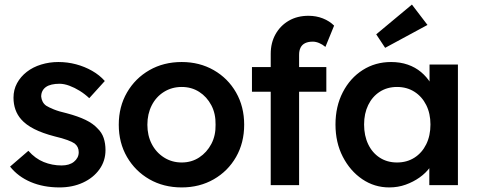

<svg xmlns="http://www.w3.org/2000/svg" viewBox="-20 -809 2096 839"><path d="M24 -81 104 -150Q134 -116 171 -101Q208 -86 249 -86Q266 -86 279.5 -90Q293 -94 303 -102Q313 -110 318.5 -120.5Q324 -131 324 -144Q324 -168 306 -182Q296 -189 274.5 -197Q253 -205 219 -213Q165 -227 129 -245.5Q93 -264 73 -287Q56 -306 47.5 -330Q39 -354 39 -382Q39 -417 54.5 -445.5Q70 -474 97 -495Q124 -516 160 -527Q196 -538 235 -538Q275 -538 312.5 -528Q350 -518 382.5 -499.5Q415 -481 438 -455L370 -380Q351 -398 328.5 -412Q306 -426 283 -434.5Q260 -443 240 -443Q221 -443 206 -439.5Q191 -436 181 -429Q171 -422 165.5 -411.5Q160 -401 160 -387Q161 -375 166.5 -364.5Q172 -354 182 -347Q193 -340 215 -331Q237 -322 272 -314Q321 -301 354 -285Q387 -269 406 -248Q425 -230 433 -206Q441 -182 441 -153Q441 -106 414.5 -69Q388 -32 342.5 -11Q297 10 240 10Q170 10 114.5 -13.5Q59 -37 24 -81Z M499 -264Q499 -343 535 -405Q571 -467 633 -502.5Q695 -538 774 -538Q852 -538 914 -502.5Q976 -467 1011.5 -405Q1047 -343 1047 -264Q1047 -185 1011.5 -123Q976 -61 914 -25.5Q852 10 774 10Q695 10 633 -25.5Q571 -61 535 -123Q499 -185 499 -264ZM922 -264Q923 -312 903.5 -349Q884 -386 850.5 -407.5Q817 -429 774 -429Q731 -429 696.5 -407.5Q662 -386 643 -348.5Q624 -311 624 -264Q624 -217 643 -180Q662 -143 696.5 -121Q731 -99 774 -99Q817 -99 850.5 -121Q884 -143 903.5 -180Q923 -217 922 -264Z M1163 -574Q1163 -622 1184 -659.5Q1205 -697 1242 -718.5Q1279 -740 1328 -740Q1362 -740 1391 -728.5Q1420 -717 1440 -697L1402 -604Q1389 -615 1374.5 -621Q1360 -627 1347 -627Q1327 -627 1313.5 -620.5Q1300 -614 1293.5 -601Q1287 -588 1287 -570V0H1225Q1207 0 1191.5 0Q1176 0 1163 0ZM1081 -408V-516H1406V-408Z M1446 -265Q1446 -344 1478 -406Q1510 -468 1565 -503Q1620 -538 1689 -538Q1729 -538 1762 -526.5Q1795 -515 1820 -494Q1845 -473 1861.5 -446Q1878 -419 1884 -388L1857 -395V-527H1981V0H1856V-126L1885 -131Q1878 -104 1859.5 -78.5Q1841 -53 1813.5 -33.5Q1786 -14 1752.5 -2Q1719 10 1681 10Q1616 10 1563 -26Q1510 -62 1478 -124Q1446 -186 1446 -265ZM1861 -265Q1861 -313 1842.5 -350Q1824 -387 1791 -408Q1758 -429 1715 -429Q1672 -429 1639.5 -408Q1607 -387 1589 -350Q1571 -313 1571 -265Q1571 -216 1589 -178.5Q1607 -141 1639.5 -120Q1672 -99 1715 -99Q1758 -99 1791 -120Q1824 -141 1842.5 -178.5Q1861 -216 1861 -265ZM1663 -600 1624 -659 1780 -789 1848 -700Z"/></svg>

Font: Our Lexend Medium
Style: Regular
Weight: 500
Designer: Bonnie Shaver-Troup, Thomas Jockin
Foundry: Lexend
Version: Version 1.007